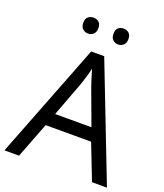

<svg xmlns="http://www.w3.org/2000/svg" viewBox="-162 -1016 962 1123"><g transform="rotate(20 319.5 -454.0)"><path d="M545 0 459 -221H176L91 0H0L279 -717H360L638 0ZM352 -517Q349 -525 342 -546Q335 -567 328.5 -589.5Q322 -612 318 -624Q311 -593 302 -563.5Q293 -534 287 -517L206 -301H432ZM178 -859Q178 -885 192 -896.5Q206 -908 225 -908Q244 -908 258 -896.5Q272 -885 272 -859Q272 -834 258 -821.5Q244 -809 225 -809Q206 -809 192 -821.5Q178 -834 178 -859ZM366 -859Q366 -885 379.5 -896.5Q393 -908 412 -908Q431 -908 445 -896.5Q459 -885 459 -859Q459 -834 445 -821.5Q431 -809 412 -809Q393 -809 379.5 -821.5Q366 -834 366 -859Z"/></g></svg>

Font: Noto Sans Tai Viet
Style: Regular
Weight: 400
Designer: Monotype Design Team
Foundry: Monotype Imaging Inc.
Version: Version 2.003; ttfautohint (v1.8.4.7-5d5b)